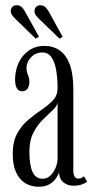

<svg xmlns="http://www.w3.org/2000/svg" viewBox="-20 -702 357 732"><path d="M127.5 10Q99.5 10 77 -3.2Q54.5 -16.5 41.5 -44.5Q28.5 -72.5 28.5 -116Q28.5 -162.5 45.8 -193.5Q63 -224.5 88.5 -245.8Q114 -267 139.5 -284.2Q165 -301.5 182.2 -320Q199.5 -338.5 199.5 -365Q199.5 -403.5 194.2 -434.5Q189 -465.5 176.2 -483.8Q163.5 -502 141 -502Q116 -502 98.5 -483.8Q81 -465.5 81 -442.5Q81 -431.5 83.8 -424Q86.5 -416.5 89.2 -409Q92 -401.5 92 -390.5Q92 -374.5 85.2 -364.2Q78.5 -354 64.5 -354Q50.5 -354 44 -366Q37.5 -378 37.5 -398.5Q37.5 -433.5 51.2 -462.8Q65 -492 90.2 -509.5Q115.5 -527 149 -527Q182.5 -527 207.2 -510Q232 -493 245.8 -456.8Q259.5 -420.5 259.5 -362.5V-55Q259.5 -35.5 264.8 -28.2Q270 -21 278.5 -21Q285.5 -21 291.2 -24Q297 -27 300 -30L312 -10Q306.5 -4 292.8 1Q279 6 261.5 6Q245.5 6 233 0.2Q220.5 -5.5 213.2 -16.5Q206 -27.5 205 -44.5Q202 -34.5 193 -21.5Q184 -8.5 168 0.8Q152 10 127.5 10ZM142.5 -20.5Q160 -20.5 172.8 -33.2Q185.5 -46 192.5 -63.8Q199.5 -81.5 199.5 -96V-312Q198 -298 181.8 -282.8Q165.5 -267.5 144.5 -247.2Q123.5 -227 107.8 -197Q92 -167 92 -123.5Q92 -74 103.8 -47.2Q115.5 -20.5 142.5 -20.5ZM207 -554.5 129.5 -629.5Q121.5 -637 116.5 -644.2Q111.5 -651.5 111.5 -659.5Q111.5 -669.5 117.8 -675.8Q124 -682 133 -682Q146 -682 153.8 -674Q161.5 -666 167 -656L218.5 -562ZM116.5 -554.5 39 -629.5Q31.5 -637 26.2 -644.2Q21 -651.5 21 -659.5Q21 -669.5 27.2 -675.8Q33.5 -682 43 -682Q56 -682 63.8 -674Q71.5 -666 76.5 -656L128.5 -562Z"/></svg>

Font: Imbue 48pt Light
Style: Regular
Weight: 300
Designer: Tyler Finck
Foundry: Etcetera Type Company
Version: Version 1.102